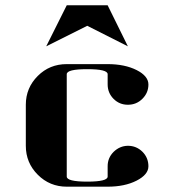

<svg xmlns="http://www.w3.org/2000/svg" viewBox="-20 -702 655 722"><path d="M77.1 -153.8V-308.1Q77.1 -371.6 122.1 -416.5Q166.5 -460.9 231 -460.9H384.8Q449.2 -460.9 493.7 -438.5Q538.1 -416 538.1 -384.3Q538.1 -353 515.6 -330.6Q493.2 -308.1 460.9 -308.1Q429.2 -308.1 407.2 -330.1Q384.8 -352.5 384.8 -384.8V-422.9Q384.8 -441.9 308.1 -441.9Q231 -441.9 231 -422.9V-38.1Q231 -19 308.1 -19Q384.8 -19 384.8 -38.1V-77.1Q384.8 -108.4 407.2 -130.9Q430.2 -153.3 460.9 -153.8Q493.2 -153.8 516.1 -130.9Q538.1 -108.4 538.1 -76.7Q538.1 -45.4 493.2 -22.5Q448.7 0 384.8 0H231Q167 0 122.1 -44.9Q77.1 -89.8 77.1 -153.8ZM153.8 -527.8 231 -682.1H384.8L460.9 -527.8L308.1 -605Z"/></svg>

Font: Hjet
Style: Regular
Weight: 400
Designer: T. Christopher White
Version: Version 1.2